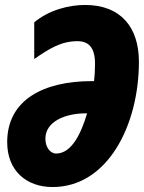

<svg xmlns="http://www.w3.org/2000/svg" viewBox="-20 -744 580 774"><path d="M192 10C415 10 540 -241 540 -495C540 -635 466 -724 323 -724C258 -724 178 -704 118 -654V-506C177 -547 226 -578 292 -578C338 -578 363 -552 363 -487C363 -465 362 -441 359 -417H350C158 -417 9 -343 9 -171C9 -55 87 10 192 10ZM206 -125C186 -125 163 -146 163 -185C163 -255 245 -287 324 -287H331C308 -209 270 -125 206 -125Z"/></svg>

Font: Noto Sans ExtraCondensed Black
Style: Italic
Weight: 900
Width: 2
Italic angle: -12°
Designer: Monotype Design Team
Foundry: Monotype Imaging Inc.
Version: Version 2.013